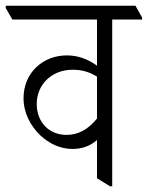

<svg xmlns="http://www.w3.org/2000/svg" viewBox="-50 -643 515 669"><path d="M203 -124C237 -124 265 -135 288 -155V-22L333 6H341V-575H445V-582L422 -623H-30V-615L-7 -575H288V-414C258 -436 223 -450 183 -450C100 -450 32 -390 32 -301C32 -250 56 -204 91 -171C121 -143 159 -124 203 -124ZM78 -281C78 -348 130 -400 203 -400C235 -400 260 -393 288 -376V-230C258 -193 224 -173 182 -173C120 -173 78 -218 78 -281Z"/></svg>

Font: Noto Serif Devanagari Condensed Light
Style: Regular
Weight: 300
Width: 3
Designer: Universal Thirst, Indian Type Foundry and the Monotype Design Team
Foundry: Monotype Imaging Inc.
Version: Version 2.004